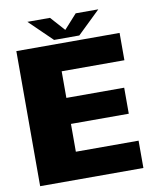

<svg xmlns="http://www.w3.org/2000/svg" viewBox="-89 -877 771 945"><g transform="rotate(-10 296.5 -404.0)"><path d="M34.5 0H550.5V-136.5H237V-275.5H526V-405.5H237V-538.5H550.5V-675H34.5ZM227 -697H353L467.5 -807.5H354.5L290 -736L226 -807.5H113Z"/></g></svg>

Font: Anybody Thin ExtraBold
Style: Regular
Weight: 800
Version: Version 1.113;gftools[0.9.25]